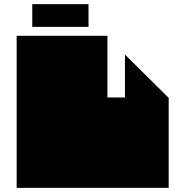

<svg xmlns="http://www.w3.org/2000/svg" viewBox="-20 -902 874 922"><path d="M60 0V-730H496V-434H580V-640L788 -434H790V0H60ZM405 -773H135V-882H405Z"/></svg>

Font: El Pececito
Style: Regular
Weight: 400
Designer: deFharo
Foundry: deFharo
Version: El Pececito Version 1.000